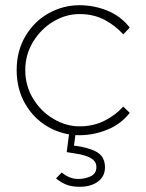

<svg xmlns="http://www.w3.org/2000/svg" viewBox="-20 -502 560 737"><path d="M285 17Q221 17 165.5 -14.5Q110 -46 77 -103Q44 -160 44 -233Q44 -307 78 -364Q112 -421 167.5 -451.5Q223 -482 285 -482Q341 -482 392.5 -461Q444 -440 478 -396L453 -370Q424 -403 382 -425.5Q340 -448 285 -448Q233 -448 185 -419.5Q137 -391 107 -341.5Q77 -292 77 -233Q77 -173 107 -123.5Q137 -74 185.5 -45.5Q234 -17 285 -17Q339 -17 382 -39Q425 -61 453 -93L478 -69Q445 -26 392.5 -4.5Q340 17 285 17ZM195 183 217 160Q231 172 247 178.5Q263 185 281 185Q305 185 327.5 175Q350 165 350 139Q350 118 329.5 105.5Q309 93 268 87L236 82L248 -10H273L264 57Q294 60 328 71Q358 81 370.5 98Q383 115 383 140Q383 175 356 195Q329 215 286 215Q256 215 235.5 207Q215 199 195 183Z"/></svg>

Font: Kreadon
Style: Regular
Weight: 400
Designer: kohakuno
Foundry: StudioGnu
Version: Version 1.000;Glyphs 3.1.2 (3151)